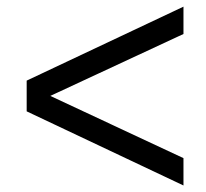

<svg xmlns="http://www.w3.org/2000/svg" viewBox="-20 -591 624 583"><path d="M61 -346.2 537.1 -570.8V-487.8L132.8 -299.8L537.1 -110.8V-27.8L61 -252.9Z"/></svg>

Font: Human Sans
Style: Regular
Weight: 400
Designer: Tim Radville
Foundry: Continuum
Version: Version 1.000;FEAKit 1.0